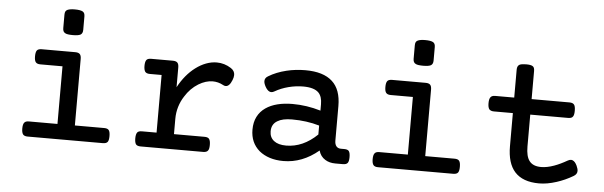

<svg xmlns="http://www.w3.org/2000/svg" viewBox="-46 -820 3089 982"><g transform="rotate(5 1499.0 -329.0)"><path d="M354.5 -568.4Q354.5 -550.3 343.3 -543.5Q332 -537.1 303.7 -537.1Q275.9 -537.1 265.6 -542.5Q258.3 -545.9 255.1 -552.2Q252 -558.6 252 -568.4V-637.2Q252 -647.5 254.9 -653.6Q257.8 -659.7 265.1 -663.1Q277.8 -668.9 302.7 -668.9Q331.1 -668.9 343.3 -662.1Q349.1 -658.7 351.8 -652.6Q354.5 -646.5 354.5 -637.2ZM265.1 -373.5H151.4Q134.3 -373.5 127.4 -382.3Q120.6 -390.6 120.6 -412.1Q120.6 -434.1 127.4 -442.9Q134.3 -451.2 151.4 -451.2H323.7Q340.3 -451.2 347.4 -443.8Q354.5 -436.5 354.5 -418.9V-77.6H504.9Q522.5 -77.6 528.8 -69.3Q535.6 -61 535.6 -38.6Q535.6 -17.1 529.3 -8.8Q522.5 0 504.9 0H118.7Q101.6 0 94.7 -8.8Q87.9 -18.1 87.9 -38.6Q87.9 -61.5 95.7 -69.8Q102.1 -77.6 118.7 -77.6H265.1Z M773.9 -373.5H713.4Q695.8 -373.5 689 -382.8Q682.6 -392.6 682.6 -412.1Q682.6 -432.1 688.5 -441.4Q694.3 -451.2 713.4 -451.2H824.7Q841.3 -451.2 848.4 -443.8Q855.5 -436.5 855.5 -418.9V-317.9Q891.1 -383.8 941.9 -421.9Q967.8 -441.4 995.4 -451.7Q1022.9 -461.9 1049.8 -461.9Q1089.4 -461.9 1123.5 -439.9Q1143.6 -426.8 1143.6 -405.8Q1143.6 -394 1137.7 -379.4Q1124.5 -345.7 1105 -345.7Q1098.1 -345.7 1090.8 -350.1Q1065.4 -363.8 1037.6 -363.8Q1002 -363.8 964.8 -341.3Q924.3 -316.4 897.9 -273.4Q881.3 -248 872.3 -218.3Q863.3 -188.5 863.3 -156.2V-77.6H1020Q1037.1 -77.6 1043.5 -69.8Q1050.8 -61 1050.8 -38.6Q1050.8 -16.1 1043.9 -8.8Q1037.1 0 1020 0H698.7Q681.2 0 674.3 -8.8Q668 -18.6 668 -38.6Q668 -60.5 675.3 -69.8Q681.6 -77.6 698.7 -77.6H773.9Z M1737.3 -77.6Q1754.9 -77.6 1761.2 -69.8Q1768.1 -61 1768.1 -38.6Q1768.1 -17.1 1761.7 -8.8Q1754.9 0 1737.3 0H1698.2Q1667.5 0 1646 -13.7Q1621.1 -28.8 1612.8 -59.1Q1529.3 10.7 1432.1 10.7Q1394 10.7 1362.5 0.7Q1331.1 -9.3 1308.1 -28.3Q1261.2 -68.4 1261.2 -135.7Q1261.2 -173.8 1275.6 -202.1Q1290 -230.5 1316.9 -249Q1342.3 -266.6 1377.2 -275.4Q1412.1 -284.2 1454.1 -284.2Q1527.3 -284.2 1599.1 -262.7V-295.4Q1599.1 -335 1580.1 -354.5Q1557.1 -377.9 1500.5 -377.9Q1463.4 -377.9 1425.5 -368.2Q1387.7 -358.4 1356.4 -340.3Q1348.1 -335 1339.8 -335Q1335.9 -335 1330.1 -337.4Q1318.8 -342.8 1309.1 -360.4Q1300.3 -376.5 1300.3 -388.2Q1300.3 -404.8 1316.9 -414.1Q1356 -438 1408.2 -450.7Q1454.6 -461.9 1504.9 -461.9Q1597.2 -461.9 1643.1 -419.9Q1688.5 -378.9 1688.5 -293.9V-117.2Q1688.5 -97.7 1696.8 -87.6Q1705.1 -77.6 1720.7 -77.6ZM1599.1 -186Q1534.2 -205.1 1458.5 -205.1Q1409.7 -205.1 1383.8 -189Q1354.5 -171.9 1354.5 -135.3Q1354.5 -104 1376.7 -86.7Q1398.9 -69.3 1439.5 -69.3Q1525.9 -69.3 1599.1 -140.1Z M2153.3 -568.4Q2153.3 -550.3 2142.1 -543.5Q2130.9 -537.1 2102.5 -537.1Q2074.7 -537.1 2064.5 -542.5Q2057.1 -545.9 2054 -552.2Q2050.8 -558.6 2050.8 -568.4V-637.2Q2050.8 -647.5 2053.7 -653.6Q2056.6 -659.7 2064 -663.1Q2076.7 -668.9 2101.6 -668.9Q2129.9 -668.9 2142.1 -662.1Q2147.9 -658.7 2150.6 -652.6Q2153.3 -646.5 2153.3 -637.2ZM2064 -373.5H1950.2Q1933.1 -373.5 1926.3 -382.3Q1919.4 -390.6 1919.4 -412.1Q1919.4 -434.1 1926.3 -442.9Q1933.1 -451.2 1950.2 -451.2H2122.6Q2139.2 -451.2 2146.2 -443.8Q2153.3 -436.5 2153.3 -418.9V-77.6H2303.7Q2321.3 -77.6 2327.6 -69.3Q2334.5 -61 2334.5 -38.6Q2334.5 -17.1 2328.1 -8.8Q2321.3 0 2303.7 0H1917.5Q1900.4 0 1893.6 -8.8Q1886.7 -18.1 1886.7 -38.6Q1886.7 -61.5 1894.5 -69.8Q1900.9 -77.6 1917.5 -77.6H2064Z M2580.6 -415.5V-559.1Q2580.6 -578.1 2592.8 -585Q2603.5 -590.3 2626.5 -590.3Q2650.4 -590.3 2659.7 -584.5Q2665.5 -581.1 2667.7 -575Q2669.9 -568.8 2669.9 -559.1V-415.5H2864.3Q2881.3 -415.5 2888.2 -406.7Q2895 -398.4 2895 -375.5Q2895 -355 2889.6 -346.7Q2886.2 -340.8 2880.1 -338.4Q2874 -335.9 2864.3 -335.9H2669.9V-172.4Q2669.9 -121.1 2688 -98.1Q2706.5 -73.7 2748.5 -73.7Q2778.3 -73.7 2814.9 -86.9Q2845.2 -97.7 2881.8 -118.7Q2890.6 -123.5 2897.9 -123.5Q2902.3 -123.5 2905.8 -122.1Q2918.9 -117.2 2928.7 -96.2Q2936 -80.1 2936 -69.8Q2936 -52.7 2918 -42.5Q2877.4 -18.6 2834.5 -4.9Q2786.1 10.7 2745.1 10.7Q2661.1 10.7 2620.1 -34.7Q2580.6 -78.6 2580.6 -166V-335.9H2482.9Q2467.3 -335.9 2459 -344.7Q2452.1 -354.5 2452.1 -375.5Q2452.1 -397.9 2459.5 -406.7Q2466.3 -415.5 2482.9 -415.5Z"/></g></svg>

Font: Courier Prime Medium
Style: Regular
Weight: 500
Designer: Alan Dague-Greene
Foundry: Quote-Unquote Apps
Version: Version 1.202